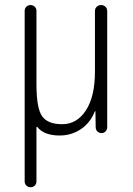

<svg xmlns="http://www.w3.org/2000/svg" viewBox="-20 -540 540 779"><path d="M80.1 196.3V-496.1Q80.1 -505.9 86.9 -512.7Q93.8 -519.5 104 -519.5Q114.3 -519.5 121.1 -512.7Q127.9 -505.9 127.9 -496.1V-199.2Q127.9 -100.6 150.9 -68.4Q173.8 -36.1 232.4 -36.1Q292 -36.1 328.6 -92.3Q365.2 -148.4 365.2 -249V-495.1Q365.2 -505.9 372.6 -512.7Q379.9 -519.5 390.1 -519.5Q400.4 -519.5 407.7 -512.7Q415 -505.9 415 -495.1V-24.4Q415 -14.6 408.7 -7.3Q402.3 0 392.1 0Q381.8 0 375 -6.8Q368.2 -13.7 368.2 -24.4L367.2 -87.9Q367.2 -88.9 366.2 -88.9Q364.3 -88.9 364.3 -86.9Q345.7 -41 307.6 -15.6Q269.5 9.8 221.7 9.8Q158.2 9.8 130.9 -25.4Q128.9 -25.4 127.9 -24.4V196.3Q127.9 206.1 121.1 212.9Q114.3 219.7 104 219.7Q93.8 219.7 86.9 212.9Q80.1 206.1 80.1 196.3Z"/></svg>

Font: Rounded-L Mgen+ 1m light
Style: Regular
Weight: 200
Designer: [Source Han Sans]
Ryoko NISHIZUKA  (kana & ideographs); Paul D. Hunt (Latin, Greek & Cyrillic); Wenlong ZHANG  (bopomofo
Version: Version 1.059.20150602